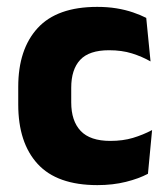

<svg xmlns="http://www.w3.org/2000/svg" viewBox="-20 -525 487 558"><path d="M263 13Q146 13 89.5 -48.5Q33 -110 33 -221.5V-272.5Q33 -382 89.5 -443.5Q146 -505 262.5 -505Q292.5 -505 318.5 -500.8Q344.5 -496.5 366.5 -489Q388.5 -481.5 405 -473L417.5 -346.5Q393 -360.5 363.5 -369.8Q334 -379 297 -379Q239 -379 213 -351Q187 -323 187 -270V-227.5Q187 -173.5 214.5 -144.5Q242 -115.5 300.5 -115.5Q337 -115.5 366.2 -124.2Q395.5 -133 422 -147L410 -20Q384 -6 346 3.5Q308 13 263 13Z"/></svg>

Font: Anek Kannada Medium
Style: Bold
Weight: 700
Version: Version 1.003